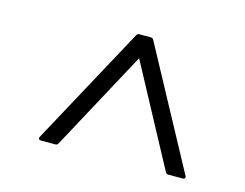

<svg xmlns="http://www.w3.org/2000/svg" viewBox="-66 -840 772 604"><g transform="rotate(15 320.5 -537.5)"><path d="M164 -342 339 -666 513 -342C515 -338 518 -336 522 -336H570C576 -336 579 -341 576 -346L367 -733C365 -737 362 -739 358 -739H320C316 -739 313 -737 311 -733L101 -346C98 -341 101 -336 107 -336H155C159 -336 162 -338 164 -342Z"/></g></svg>

Font: Shippori Mincho OTF Medium
Style: Regular
Weight: 500
Designer: FONTDASU
Foundry: FONTDASU / Google Inc. / but / Adobe
Version: Version 3.300;hotconv 1.0.109;makeotfexe 2.5.65596